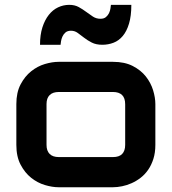

<svg xmlns="http://www.w3.org/2000/svg" viewBox="-20 -788 722 808"><path d="M633.8 -178.2Q633.8 -145.5 625.5 -119.4Q617.2 -93.3 603.5 -73.5Q589.8 -53.7 571.8 -39.8Q553.7 -25.9 533.9 -17.1Q514.2 -8.3 493.9 -4.2Q473.6 0 455.6 0H226.6Q200.2 0 168.9 -9.3Q137.7 -18.6 111.1 -39.8Q84.5 -61 66.7 -95Q48.8 -128.9 48.8 -178.2V-350.1Q48.8 -398.9 66.7 -432.9Q84.5 -466.8 111.1 -488Q137.7 -509.3 168.9 -518.6Q200.2 -527.8 226.6 -527.8H455.6Q504.4 -527.8 538.6 -510.3Q572.8 -492.7 593.8 -466.1Q614.7 -439.5 624.3 -408.2Q633.8 -377 633.8 -350.1ZM506.8 -349.1Q506.8 -375.5 493.7 -388.2Q480.5 -400.9 455.6 -400.9H227.5Q202.1 -400.9 189 -387.9Q175.8 -375 175.8 -350.1V-178.2Q175.8 -153.3 189 -140.1Q202.1 -127 227.5 -127H455.6Q481.4 -127 494.1 -140.1Q506.8 -153.3 506.8 -178.2ZM532.7 -767.6Q532.7 -720.7 522.9 -688.5Q513.2 -656.2 496.6 -636.5Q480 -616.7 457.8 -608.2Q435.5 -599.6 410.6 -599.6Q384.3 -599.6 366.2 -608.9Q348.1 -618.2 334 -629.2Q319.8 -640.1 307.1 -649.4Q294.4 -658.7 278.8 -658.7Q264.2 -658.7 255.6 -651.4Q247.1 -644 242.7 -634Q238.3 -624 236.8 -614.3Q235.4 -604.5 234.9 -599.6H148.4Q148.4 -641.1 158.4 -672.6Q168.5 -704.1 185.3 -725.3Q202.1 -746.6 224.4 -757.1Q246.6 -767.6 271.5 -767.6Q294.4 -767.6 311.3 -758.3Q328.1 -749 342.8 -738Q357.4 -727.1 371.3 -718Q385.3 -709 402.8 -709Q417.5 -709 426 -716.3Q434.6 -723.6 439 -733.2Q443.4 -742.7 444.8 -752.4Q446.3 -762.2 446.8 -767.6Z"/></svg>

Font: Audiowide
Style: Regular
Weight: 400
Designer: Astigmatic (AOETI)
Foundry: Astigmatic (AOETI)
Version: Version 1.002